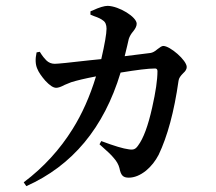

<svg xmlns="http://www.w3.org/2000/svg" viewBox="-20 -591 738 656"><path d="M70 45C227 -25 335 -154 392 -343C447 -352 486 -357 510 -357C515 -357 518 -354 518 -348C518 -318 512 -277 500 -224C486 -161 470 -118 452 -94C443 -81 436 -78 419 -81C402 -83 371 -92 326 -109L320 -98C345 -76 361 -61 368 -52C378 -41 385 -29 388 -17C393 8 400 16 420 16C439 16 459 8 479 -8C497 -23 511 -41 522 -62C552 -125 575 -209 590 -315C591 -324 597 -332 606 -341C614 -348 618 -355 618 -362C618 -385 561 -434 538 -434C533 -434 527 -430 518 -423C509 -415 501 -411 494 -410L406 -399C413 -428 418 -448 420 -458C423 -467 428 -476 436 -485C443 -494 447 -502 447 -510C447 -533 387 -570 348 -571C337 -571 319 -566 296 -555C293 -554 290 -553 289 -552V-541C292 -540 296 -538 301 -536C316 -531 326 -526 332 -521C340 -516 344 -506 344 -493C344 -476 338 -441 326 -389C317 -388 304 -387 286 -385C217 -377 177 -373 167 -373C156 -373 146 -377 138 -385C133 -390 125 -399 116 -414L105 -412C100 -389 101 -371 107 -357C112 -344 122 -330 135 -315C150 -299 162 -291 172 -291C179 -291 188 -294 201 -301C210 -305 218 -308 223 -310C242 -316 271 -323 308 -330C287 -261 260 -201 228 -150C185 -81 130 -20 61 32Z"/></svg>

Font: AllPunType SemiBold
Style: Regular
Weight: 600
Version: 1.0